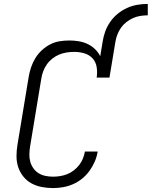

<svg xmlns="http://www.w3.org/2000/svg" viewBox="-20 -949 772 977"><path d="M250 8Q220 8 192 2.5Q164 -3 140 -16Q116 -29 98.5 -51Q81 -73 72.5 -99Q64 -125 64 -154.5Q64 -184 69 -213L126 -558Q130 -582 138 -606Q146 -630 159.5 -652.5Q173 -675 192.5 -693Q212 -711 235 -723Q258 -735 283 -739Q308 -743 333 -743Q357 -743 381 -739Q405 -735 426 -725Q447 -715 463.5 -699Q480 -683 490 -663L502 -735Q506 -762 515 -787.5Q524 -813 540 -836.5Q556 -860 578.5 -878.5Q601 -897 626.5 -908.5Q652 -920 678.5 -924.5Q705 -929 732 -929V-871Q713 -871 694 -868Q675 -865 657 -857Q639 -849 623 -836.5Q607 -824 595.5 -807.5Q584 -791 577 -772.5Q570 -754 567 -735L537 -554H472Q476 -581 472 -607Q468 -633 451.5 -651.5Q435 -670 409.5 -677.5Q384 -685 358 -685Q339 -685 319.5 -682Q300 -679 281.5 -671.5Q263 -664 246.5 -651Q230 -638 218.5 -621.5Q207 -605 200 -586.5Q193 -568 190 -548L133 -203Q130 -184 129.5 -164Q129 -144 134 -126Q139 -108 150 -92.5Q161 -77 176.5 -67.5Q192 -58 211 -54Q230 -50 250 -50Q268 -50 286.5 -53Q305 -56 322.5 -63Q340 -70 355.5 -82Q371 -94 383 -109.5Q395 -125 402 -142.5Q409 -160 412 -178H477Q473 -152 462.5 -127.5Q452 -103 436 -80.5Q420 -58 398.5 -40.5Q377 -23 352 -12Q327 -1 301 3.5Q275 8 250 8Z"/></svg>

Font: Iosevka Slab LtExObl
Style: Regular
Weight: 300
Width: 7
Italic angle: -9°
Monospace: yes
Designer: Belleve Invis
Foundry: Belleve Invis
Version: Version 11.1.0; ttfautohint (v1.8.3)